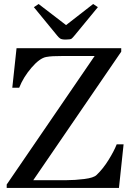

<svg xmlns="http://www.w3.org/2000/svg" viewBox="-20 -932 642 952"><path d="M592.8 -216.3 569.8 0H13.2V-17.1L449.2 -654.3H289.6Q261.7 -654.3 242.9 -653.3Q224.1 -652.3 208.5 -649.4Q176.3 -643.1 136 -596.2Q95.7 -549.3 75.2 -497.1H41L62 -692.9H581.1V-675.8L145 -38.6H309.6Q351.1 -38.6 397.9 -44.4Q444.8 -50.3 459 -64.5Q490.7 -94.7 518.1 -138.7Q545.4 -182.6 558.6 -216.3ZM465.3 -896.5 351.1 -757.8Q340.8 -745.1 335.2 -740.5Q329.6 -735.8 305.7 -735.8Q285.6 -735.8 278.1 -741.2Q270.5 -746.6 263.2 -755.9L147.9 -896.5L171.4 -912.1L307.6 -807.6L441.9 -912.1Z"/></svg>

Font: UniBurma_GGSerif
Style: Book
Weight: 400
Designer: Victor San Kho Lin (for Burmese only and related typography optimization with it)
Foundry: http://www.unimm.org
Version: 2.0